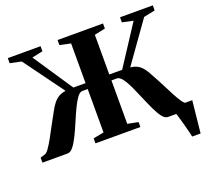

<svg xmlns="http://www.w3.org/2000/svg" viewBox="-150 -929 1402 1296"><g transform="rotate(-20 551.0 -281.5)"><path d="M1017.5 180Q1014 162.5 1007.5 137Q1001 111.5 993.8 84.2Q986.5 57 979.5 34Q972.5 11 968.5 -2L944 -50.5H1102Q1100 -33 1097.5 -9Q1095 15 1092.2 41.8Q1089.5 68.5 1086.8 94.5Q1084 120.5 1081.8 142.8Q1079.5 165 1078 180ZM7.5 0V-36L43 -47Q54.5 -50.5 71.8 -75Q89 -99.5 109.2 -136.2Q129.5 -173 151.2 -214Q173 -255 193.5 -291.5Q212.5 -328.5 231 -351.5Q249.5 -374.5 271 -386.5Q292.5 -398.5 320 -402L110 -689.5L29 -706.5V-743H264.5V-706.5L186.5 -690L377 -405H464.5V-690L386.5 -706.5V-743H713V-706.5L635 -690V-405H727.5L913.5 -690L835 -706.5V-743H1070.5V-706.5L989 -689.5L784 -401.5Q814 -398.5 835.2 -386.8Q856.5 -375 874.2 -352Q892 -329 910.5 -291.5Q931.5 -254.5 952.2 -213.5Q973 -172.5 992 -136.2Q1011 -100 1027.5 -75.5Q1044 -51 1057 -47L1091.5 -36V0H909Q888 0 868 -26.2Q848 -52.5 828.8 -93.8Q809.5 -135 790.2 -181.2Q771 -227.5 751.8 -268.8Q732.5 -310 713 -336.2Q693.5 -362.5 673 -362.5H635V-50.5L711 -35.5V0H388.5V-36L464.5 -50.5V-362.5H426Q407 -362.5 388 -336.2Q369 -310 349.5 -268.8Q330 -227.5 310.5 -181.2Q291 -135 271 -93.8Q251 -52.5 230.5 -26.2Q210 0 189 0Z"/></g></svg>

Font: Merriweather 96pt ExtraBold
Style: Regular
Weight: 800
Version: Version 2.100